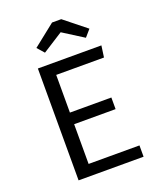

<svg xmlns="http://www.w3.org/2000/svg" viewBox="-167 -1037 949 1139"><g transform="rotate(-20 307.5 -467.0)"><path d="M217.9 -633.3V-395.4H479.5V-322.1H217.9V-71.3H539V0H128.7V-706.2H529.7L519.5 -633.3ZM359 -933.8 496.9 -823.6 459 -780 329.2 -862.1 200.5 -780 162.1 -823.6 301 -933.8Z"/></g></svg>

Font: FiraCode Nerd Font
Style: Regular
Weight: 400
Designer: Carrois Corporate, Edenspiekermann AG, Nikita Prokopov
Foundry: Carrois Corporate, Edenspiekermann AG, Nikita Prokopov
Version: Version 6.002;Nerd Fonts 3.4.0